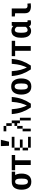

<svg xmlns="http://www.w3.org/2000/svg" viewBox="1818 -2546 740 4415"><g transform="rotate(-90 2187.5 -338.0)"><path d="M447.3 -437.5V-359.4H298.8L218.8 -437.5ZM33.2 -211.9Q33.2 -314.5 77.1 -376Q121.1 -437.5 218.8 -437.5Q316.4 -437.5 360.4 -376Q404.3 -314.5 404.3 -211.9Q404.3 -111.3 358.8 -49.3Q313.4 12.7 218.3 12.7Q121.1 12.7 77.1 -48.8Q33.2 -110.4 33.2 -211.9ZM289.1 -212.1Q289.1 -292 272.8 -325.7Q256.6 -359.4 218.6 -359.4Q180.7 -359.4 164.6 -325.7Q148.4 -292 148.4 -212.1Q148.4 -156.8 155.7 -125.1Q162.9 -93.5 178.1 -79.5Q193.3 -65.4 218.9 -65.4Q256.8 -65.4 272.9 -98.4Q289.1 -131.3 289.1 -212.1Z M710.9 -359.4V0H601.6V-359.4H480.5V-437.5H832V-359.4Z M1187.5 -62.5V0H1125V-62.5ZM1125 -62.5V0H1062.5V-62.5ZM1062.5 -62.5V0H1000V-62.5ZM1000 -125V-62.5H937.5V-125ZM1000 -187.5V-125H937.5V-187.5ZM1000 -312.5V-250H937.5V-312.5ZM1000 -375V-312.5H937.5V-375ZM1062.5 -437.5V-375H1000V-437.5ZM1125 -437.5V-375H1062.5V-437.5ZM1187.5 -437.5V-375H1125V-437.5ZM1062.5 -250V-187.5H1000V-250ZM1125 -250V-187.5H1062.5V-250ZM1187.5 -250V-187.5H1125V-250ZM1250 -437.5V-375H1187.5V-437.5ZM1250 -62.5V0H1187.5V-62.5ZM1180.7 -687.5 1136.7 -500H1043L1036.1 -687.5Z M1437.5 -62.5V0H1375V-62.5ZM1437.5 -125V-62.5H1375V-125ZM1437.5 -187.5V-125H1375V-187.5ZM1500 -312.5V-250H1437.5V-312.5ZM1687.5 -125V-62.5H1625V-125ZM1687.5 -187.5V-125H1625V-187.5ZM1687.5 -250V-187.5H1625V-250ZM1625 -312.5V-250H1562.5V-312.5ZM1625 -375V-312.5H1562.5V-375ZM1437.5 -625V-562.5H1375V-625ZM1625 -437.5V-375H1562.5V-437.5ZM1562.5 -562.5V-500H1500V-562.5ZM1500 -625V-562.5H1437.5V-625ZM1562.5 -500V-437.5H1500V-500ZM1562.5 -375V-312.5H1500V-375ZM1500 -250V-187.5H1437.5V-250ZM1687.5 -62.5V0H1625V-62.5Z M2053.7 -437.5H2166Q2154.3 -300.8 2116.2 -198.2Q2078.1 -95.7 2012.7 2H1924.8Q1859.4 -95.7 1821.3 -198.2Q1783.2 -300.8 1771.5 -437.5H1883.8Q1893.6 -308.6 1915.5 -229.5Q1937.5 -150.4 1980.5 -62.5H1957Q2000 -150.4 2022 -229.5Q2043.9 -308.6 2053.7 -437.5Z M2220.7 -218.8Q2220.7 -323.2 2265.6 -386.7Q2310.5 -450.2 2406.2 -450.2Q2502 -450.2 2546.9 -386.7Q2591.8 -323.2 2591.8 -218.8Q2591.8 -114.3 2546.9 -50.8Q2502 12.7 2406.2 12.7Q2310.5 12.7 2265.6 -50.8Q2220.7 -114.3 2220.7 -218.8ZM2476.6 -218.7Q2476.6 -302.7 2460.3 -336.4Q2444.1 -370.1 2406.1 -370.1Q2368.2 -370.1 2352.1 -336.4Q2335.9 -302.7 2335.9 -218.7Q2335.9 -133.8 2352.2 -100.6Q2368.4 -67.4 2406.4 -67.4Q2444.3 -67.4 2460.4 -100.6Q2476.6 -133.8 2476.6 -218.7Z M2928.7 -437.5H3041Q3029.3 -300.8 2991.2 -198.2Q2953.1 -95.7 2887.7 2H2799.8Q2734.4 -95.7 2696.3 -198.2Q2658.2 -300.8 2646.5 -437.5H2758.8Q2768.6 -308.6 2790.5 -229.5Q2812.5 -150.4 2855.5 -62.5H2832Q2875 -150.4 2897 -229.5Q2918.9 -308.6 2928.7 -437.5Z M3335.9 -359.4V0H3226.6V-359.4H3105.5V-437.5H3457V-359.4Z M3787.1 -78.1H3779.3V-347.7H3789.1L3804.7 -437.5H3890.6L3888.7 -375V-94.7Q3888.7 -84 3894.5 -78.1Q3900.4 -72.3 3912.1 -72.3Q3920.9 -73.2 3929.7 -74.2V-2Q3896.5 5.9 3866.2 5.9Q3826.2 5.9 3806.6 -14.6Q3787.1 -35.2 3787.1 -78.1ZM3854.5 -309.6 3797.9 -285.2Q3781.2 -324.2 3757.8 -345.7Q3734.4 -367.2 3706.1 -367.2Q3684.6 -367.2 3670.4 -353.5Q3656.2 -339.8 3649.4 -307.6Q3642.6 -275.4 3642.6 -218.8Q3642.6 -163.1 3649.4 -130.9Q3656.2 -98.6 3670.4 -85.4Q3684.6 -72.3 3706.1 -72.3Q3734.4 -72.3 3757.8 -93.3Q3781.2 -114.3 3797.9 -152.3L3843.8 -133.8Q3812.5 -55.7 3772.9 -23.9Q3733.4 7.8 3682.6 7.8Q3614.3 7.8 3570.8 -46.4Q3527.3 -100.6 3527.3 -218.8Q3527.3 -299.8 3547.9 -350.1Q3568.4 -400.4 3604.5 -422.9Q3640.6 -445.3 3689.5 -445.3Q3740.2 -445.3 3781.7 -416Q3823.2 -386.7 3854.5 -309.6Z M4200.2 -437.5V-133.8Q4200.2 -105.5 4214.8 -89.8Q4229.5 -74.2 4261.7 -74.2Q4283.2 -74.2 4312.5 -77.1L4319.3 -1Q4285.2 3.9 4249 3.9Q4175.8 3.9 4133.3 -28.3Q4090.8 -60.5 4090.8 -135.7V-359.4L4017.6 -366.2V-437.5Z"/></g></svg>

Font: Sudo Var
Style: Regular
Weight: 400
Monospace: yes
Designer: Jens Kutilek
Foundry: Jens Kutilek
Version: Version 0.065;FEAKit 1.0